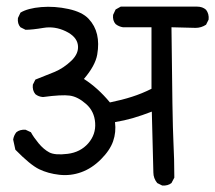

<svg xmlns="http://www.w3.org/2000/svg" viewBox="-20 -578 662 591"><path d="M479.5 -6.8 463.9 -14.6Q452.1 -29.3 452.1 -46.9L447.3 -234.4Q417 -222.7 390.1 -214.8Q363.3 -207 334 -202.1Q337.9 -170.9 328.1 -143.1Q318.4 -115.2 290.5 -87.4Q262.7 -59.6 230 -47.9Q197.3 -36.1 162.6 -40Q127.9 -43.9 100.6 -57.1Q73.2 -70.3 27.3 -117.2L20.5 -148.4Q22.5 -161.1 30.3 -170.9Q41 -179.7 58.6 -178.7L75.2 -170.9Q83 -156.2 98.6 -137.2Q114.3 -118.2 131.8 -108.9Q149.4 -99.6 188.5 -104.5Q227.5 -109.4 251.5 -136.7Q275.4 -164.1 272.9 -199.7Q270.5 -235.4 245.1 -257.8Q219.7 -280.3 194.8 -283.7Q169.9 -287.1 112.3 -279.3Q98.6 -280.3 88.9 -288.1Q79.1 -299.8 81.1 -317.4L88.9 -333Q119.1 -344.7 147.5 -356.4Q175.8 -368.2 199.7 -391.1Q223.6 -414.1 219.7 -439.9Q215.8 -465.8 182.1 -481.9Q148.4 -498 113.8 -492.2Q79.1 -486.3 58.6 -486.3L43 -494.1Q33.2 -504.9 35.2 -522.5L43 -539.1Q65.4 -552.7 106.9 -556.2Q148.4 -559.6 190.9 -550.3Q233.4 -541 252.9 -520Q272.5 -499 278.8 -471.7Q285.2 -444.3 279.3 -410.2Q273.4 -376 238.3 -335Q281.2 -307.6 318.4 -262.7Q356.4 -270.5 386.7 -280.3Q417 -290 446.3 -304.7V-494.1H358.4Q345.7 -496.1 335.9 -503.9Q326.2 -514.6 328.1 -532.2L335.9 -548.8L351.6 -557.6H586.9Q603.5 -557.6 614.3 -547.9Q624 -535.2 622.1 -517.6L614.3 -502Q599.6 -492.2 582 -492.2L507.8 -494.1Q510.7 -201.2 513.7 -144.5Q516.6 -87.9 516.6 -31.2L507.8 -14.6Q497.1 -5.9 479.5 -6.8Z"/></svg>

Font: JasonHandwriting1
Style: Regular
Weight: 400
Version: Version 1.48.20